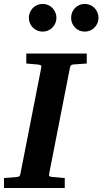

<svg xmlns="http://www.w3.org/2000/svg" viewBox="-35 -938 512 958"><path d="M329.1 -616.2Q321.3 -615.2 318.4 -611.1Q315.4 -606.9 314 -600.1L210 -69.8Q208.5 -61.5 211.9 -58.8Q215.3 -56.2 225.1 -55.2Q234.4 -54.7 244.6 -53.7Q253.4 -52.7 264.6 -51.8Q275.9 -50.8 288.1 -49.8V0H-15.1V-49.8Q-3.9 -50.8 6.6 -51.3Q17.1 -51.8 25.4 -52.7Q35.2 -53.7 43.9 -54.2Q55.2 -55.2 60.3 -57.9Q65.4 -60.5 66.9 -70.8L170.9 -601.1Q173.3 -609.9 168 -612.5Q162.6 -615.2 152.8 -616.2Q144 -616.7 134.8 -617.7Q126.5 -618.7 116.2 -619.4Q106 -620.1 96.2 -621.1V-670.9H397.9V-621.1ZM246.6 -849.1Q246.6 -835 241.2 -822.5Q235.8 -810.1 226.6 -800.5Q217.3 -791 204.6 -785.6Q191.9 -780.3 177.7 -780.3Q163.6 -780.3 150.9 -785.6Q138.2 -791 128.9 -800.5Q119.6 -810.1 114.3 -822.5Q108.9 -835 108.9 -849.1Q108.9 -863.3 114.3 -876Q119.6 -888.7 128.9 -898.2Q138.2 -907.7 150.9 -913.1Q163.6 -918.5 177.7 -918.5Q191.9 -918.5 204.6 -913.1Q217.3 -907.7 226.6 -898.2Q235.8 -888.7 241.2 -876Q246.6 -863.3 246.6 -849.1ZM456.5 -849.1Q456.5 -835 451.2 -822.5Q445.8 -810.1 436.5 -800.5Q427.2 -791 414.6 -785.6Q401.9 -780.3 387.7 -780.3Q373.5 -780.3 361.1 -785.6Q348.6 -791 339.4 -800.5Q330.1 -810.1 325 -822.5Q319.8 -835 319.8 -849.1Q319.8 -863.3 325 -876Q330.1 -888.7 339.4 -898.2Q348.6 -907.7 361.1 -913.1Q373.5 -918.5 387.7 -918.5Q401.9 -918.5 414.6 -913.1Q427.2 -907.7 436.5 -898.2Q445.8 -888.7 451.2 -876Q456.5 -863.3 456.5 -849.1Z"/></svg>

Font: Charis SIL Viet
Style: Bold Italic
Weight: 700
Italic angle: -11°
Foundry: SIL International
Version: Version 5.000